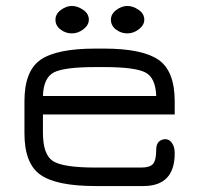

<svg xmlns="http://www.w3.org/2000/svg" viewBox="-20 -624 666 644"><path d="M278 -558Q278 -540 260 -526Q242 -512 221 -512Q200 -512 183 -525Q166 -538 166 -558Q166 -577 184 -590.5Q202 -604 221 -604Q240 -604 259 -591Q278 -578 278 -558ZM464 -558Q464 -540 446 -526Q428 -512 407 -512Q386 -512 369 -525Q352 -538 352 -558Q352 -577 370 -590.5Q388 -604 407 -604Q426 -604 445 -591Q464 -578 464 -558ZM566 -284V-240H124V-179Q124 -105 158 -83.5Q192 -62 300 -62H454Q483 -62 493.5 -74.5Q504 -87 504 -122Q504 -150 526 -156Q549 -162 561 -137Q566 -126 566 -110Q566 0 461 0H300Q170 0 116 -37.5Q62 -75 62 -177V-284Q62 -386 116 -423.5Q170 -461 300 -461H329Q457 -461 511.5 -423.5Q566 -386 566 -284ZM329 -399H300Q195 -399 160.5 -381Q126 -363 124 -302H504Q502 -363 467.5 -381Q433 -399 329 -399Z"/></svg>

Font: Jura Medium
Style: Regular
Weight: 500
Designer: Daniel Johnson, Alexei Vanyashin
Foundry: Daniel Johnson
Version: Version 5.103